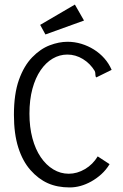

<svg xmlns="http://www.w3.org/2000/svg" viewBox="-20 -811 540 841"><path d="M398 -482Q398 -494 395 -500Q375 -533 343 -552.5Q311 -572 275 -572Q241 -572 211 -554.5Q181 -537 158 -503.5Q135 -470 122 -422Q109 -374 109 -313Q109 -254 122 -205.5Q135 -157 158.5 -122.5Q182 -88 213.5 -69Q245 -50 281 -50Q318 -50 352.5 -70.5Q387 -91 408 -126L460 -92Q445 -67 424 -48Q403 -29 379.5 -16Q356 -3 332.5 3.5Q309 10 285 10Q231 10 189.5 -8.5Q148 -27 113.5 -66Q79 -105 60 -165Q41 -225 41 -308Q41 -400 63 -461.5Q85 -523 121 -560Q157 -597 197.5 -612.5Q238 -628 276 -628Q307 -628 336.5 -619Q366 -610 391.5 -594Q417 -578 437 -555.5Q457 -533 469 -505L402 -472Q398 -475 398 -482ZM308 -791 348 -721 179 -660 156 -702Z"/></svg>

Font: InconsolataGo
Style: Regular
Weight: 400
Designer: Raph Levien, Kirill Tkachev
Foundry: Cyreal
Version: Version 1.013